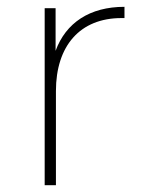

<svg xmlns="http://www.w3.org/2000/svg" viewBox="-20 -543 428 563"><path d="M143 -519H111V0H144V-276C144 -409 215 -490 336 -490H345V-523C243 -523 173 -476 143 -394Z"/></svg>

Font: Talent ExtraLight
Style: Regular
Weight: 200
Designer: Mike Powis
Version: Version 1.001;hotconv 1.0.109;makeotfexe 2.5.65596